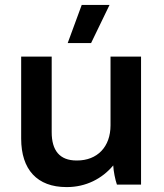

<svg xmlns="http://www.w3.org/2000/svg" viewBox="-20 -750 668 780"><path d="M350 -575 425 -730H312L255 -575ZM250 10H252C329 10 395 -24 440 -78C441 -55 448 -20 455 0H553V-520H429V-241C429 -153 375 -98 293 -98H291C222 -98 190 -139 190 -213V-520H66V-187C66 -61 131 10 250 10Z"/></svg>

Font: Fixel Display SemiBold
Style: Regular
Weight: 600
Designer: AlfaBravo + MacPaw
Foundry: Kyrylo Tkachov, Marchela Mozhyna, Serhii Makarenko, Maria Weinstein, Zakhar Kryvoshyya
Version: Version 1.211